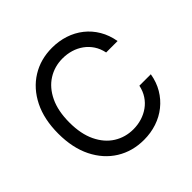

<svg xmlns="http://www.w3.org/2000/svg" viewBox="-185 -914 1101 1101"><g transform="rotate(-45 365.0 -363.5)"><path d="M382.3 9.8Q289.1 9.8 216.1 -35.4Q143.1 -80.6 101.3 -164.3Q59.6 -248 59.6 -363.3Q59.6 -479 101.3 -562.7Q143.1 -646.5 216.1 -691.9Q289.1 -737.3 382.3 -737.3Q437.5 -737.3 486.6 -721.2Q535.6 -705.1 574.7 -674.1Q613.8 -643.1 639.9 -598.9Q666 -554.7 675.8 -498.5H583Q575.2 -536.1 556.4 -564.5Q537.6 -592.8 510.5 -612.3Q483.4 -631.8 450.7 -641.6Q418 -651.4 382.3 -651.4Q316.9 -651.4 264.2 -618.2Q211.4 -585 180.7 -520.8Q149.9 -456.5 149.9 -363.3Q149.9 -270.5 180.9 -206.3Q211.9 -142.1 264.6 -109.1Q317.4 -76.2 382.3 -76.2Q418 -76.2 450.7 -86.2Q483.4 -96.2 510.5 -115.5Q537.6 -134.8 556.4 -163.3Q575.2 -191.9 583 -229H675.8Q666.5 -173.3 640.4 -129.4Q614.3 -85.4 575.2 -54.2Q536.1 -22.9 487.1 -6.6Q438 9.8 382.3 9.8Z"/></g></svg>

Font: Adwaita Sans
Style: Regular
Weight: 400
Designer: Rasmus Andersson
Foundry: rsms
Version: Version 4.001;git-9221beed3